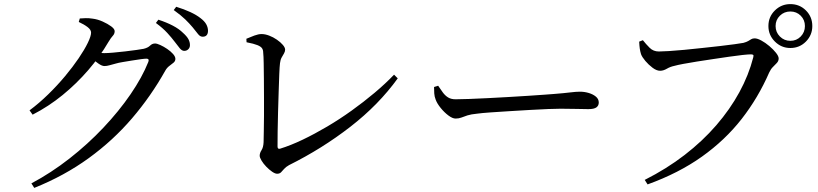

<svg xmlns="http://www.w3.org/2000/svg" viewBox="-20 -852 3990 936"><path d="M878 -604Q867 -604 856.5 -616.5Q846 -629 832 -648Q817 -668 795.5 -691.5Q774 -715 740 -740L752 -756Q792 -743 822.5 -727Q853 -711 872 -692Q891 -675 898.5 -661Q906 -647 906 -632Q906 -620 898 -612Q890 -604 878 -604ZM133 42Q229 -9 318.5 -79Q408 -149 484 -229.5Q560 -310 616.5 -392.5Q673 -475 703 -550Q709 -566 694 -566Q686 -566 667 -563.5Q648 -561 624 -557Q600 -553 578.5 -549.5Q557 -546 544 -542Q528 -538 514.5 -534Q501 -530 489 -530Q477 -530 460 -542Q443 -554 425 -569L441 -597Q456 -595 467 -594Q478 -593 488 -593Q504 -593 532.5 -595.5Q561 -598 591 -601.5Q621 -605 645.5 -608.5Q670 -612 680 -614Q701 -619 711.5 -629.5Q722 -640 736 -640Q745 -640 761.5 -632.5Q778 -625 795 -613.5Q812 -602 823.5 -589Q835 -576 835 -565Q835 -554 826 -546.5Q817 -539 805.5 -530.5Q794 -522 786 -508Q716 -383 623.5 -275Q531 -167 412.5 -81Q294 5 147 64ZM124 -314Q171 -349 215.5 -392.5Q260 -436 297.5 -481Q335 -526 363.5 -568Q392 -610 408 -643Q424 -676 424 -693Q424 -707 407 -720Q390 -733 364 -745L369 -762Q383 -763 398 -763.5Q413 -764 432 -761Q456 -758 480.5 -747Q505 -736 522 -723.5Q539 -711 539 -700Q539 -687 530 -677.5Q521 -668 509 -648Q467 -576 410 -510Q353 -444 285 -388.5Q217 -333 139 -293ZM968 -673Q955 -673 945 -686.5Q935 -700 919 -719Q903 -738 883 -757.5Q863 -777 827 -803L839 -819Q878 -807 908 -793Q938 -779 957 -764Q977 -749 985.5 -733.5Q994 -718 994 -702Q994 -688 987.5 -680.5Q981 -673 968 -673Z M1331 -5Q1321 -5 1306.5 -15Q1292 -25 1278 -39.5Q1264 -54 1255 -69Q1246 -84 1246 -93Q1246 -106 1255 -120Q1264 -134 1265 -159Q1265 -176 1266 -210Q1267 -244 1267 -287Q1267 -330 1267 -376Q1267 -422 1266.5 -465.5Q1266 -509 1265.5 -543.5Q1265 -578 1263 -597Q1263 -608 1257.5 -616.5Q1252 -625 1235 -632Q1218 -639 1182 -646L1181 -663Q1199 -671 1219.5 -678.5Q1240 -686 1255 -686Q1272 -686 1292 -678.5Q1312 -671 1330 -658.5Q1348 -646 1359 -633Q1370 -620 1370 -610Q1370 -601 1364.5 -591.5Q1359 -582 1353 -571.5Q1347 -561 1345 -544Q1343 -528 1341.5 -491Q1340 -454 1338.5 -405Q1337 -356 1335.5 -305Q1334 -254 1333.5 -210Q1333 -166 1333 -138Q1333 -124 1345 -127Q1397 -143 1455.5 -171Q1514 -199 1575 -235Q1636 -271 1694.5 -313Q1753 -355 1806 -399.5Q1859 -444 1901 -488L1919 -470Q1826 -341 1688 -234Q1550 -127 1389 -47Q1373 -38 1365 -28.5Q1357 -19 1350 -12Q1343 -5 1331 -5Z M2201 -274Q2186 -274 2166 -289Q2146 -304 2128.5 -325.5Q2111 -347 2104 -366Q2098 -381 2097 -396.5Q2096 -412 2096 -428L2116 -434Q2128 -416 2139 -401Q2150 -386 2164.5 -377Q2179 -368 2201 -368Q2225 -368 2266 -369.5Q2307 -371 2356.5 -373.5Q2406 -376 2458 -379Q2510 -382 2556 -385Q2602 -388 2635.5 -390.5Q2669 -393 2682 -394Q2732 -398 2760 -401.5Q2788 -405 2807 -405Q2830 -405 2851 -398.5Q2872 -392 2885.5 -380.5Q2899 -369 2899 -352Q2899 -337 2887.5 -328.5Q2876 -320 2848 -320Q2821 -320 2791 -321Q2761 -322 2713 -322Q2693 -322 2653 -320.5Q2613 -319 2563 -316Q2513 -313 2463 -310Q2413 -307 2371 -304Q2329 -301 2307 -298Q2276 -295 2259 -289.5Q2242 -284 2229.5 -279Q2217 -274 2201 -274Z M3123 25Q3230 -29 3317.5 -96.5Q3405 -164 3472 -241.5Q3539 -319 3584.5 -402.5Q3630 -486 3652 -572Q3655 -582 3651.5 -584.5Q3648 -587 3641 -587Q3628 -587 3600 -584Q3572 -581 3534.5 -575.5Q3497 -570 3456.5 -564Q3416 -558 3378 -552Q3340 -546 3311 -540.5Q3282 -535 3268 -531Q3248 -527 3231 -517Q3214 -507 3198 -507Q3181 -507 3161.5 -521.5Q3142 -536 3126 -555Q3110 -574 3105 -588Q3101 -601 3099 -614.5Q3097 -628 3096 -649L3114 -656Q3129 -637 3147 -619Q3165 -601 3192 -601Q3208 -601 3240.5 -603Q3273 -605 3315.5 -609Q3358 -613 3403 -618Q3448 -623 3489.5 -627.5Q3531 -632 3561.5 -636.5Q3592 -641 3604 -643Q3619 -647 3627.5 -652Q3636 -657 3642.5 -661Q3649 -665 3659 -665Q3672 -665 3691.5 -654.5Q3711 -644 3730.5 -627.5Q3750 -611 3763 -594.5Q3776 -578 3776 -567Q3776 -555 3767.5 -545.5Q3759 -536 3748.5 -526Q3738 -516 3730 -499Q3676 -375 3595.5 -272Q3515 -169 3402 -88.5Q3289 -8 3137 47ZM3833 -618Q3789 -618 3757.5 -649.5Q3726 -681 3726 -725Q3726 -770 3757.5 -801Q3789 -832 3833 -832Q3878 -832 3909 -801Q3940 -770 3940 -725Q3940 -681 3909 -649.5Q3878 -618 3833 -618ZM3833 -653Q3863 -653 3883.5 -674Q3904 -695 3904 -725Q3904 -755 3883.5 -775.5Q3863 -796 3833 -796Q3803 -796 3782 -775.5Q3761 -755 3761 -725Q3761 -695 3782 -674Q3803 -653 3833 -653Z"/></svg>

Font: Noto Serif JP ExtraLight Medium
Style: Regular
Weight: 500
Version: Version 2.003-H1;hotconv 1.1.1;makeotfexe 2.6.0